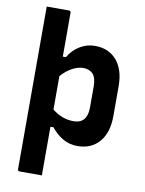

<svg xmlns="http://www.w3.org/2000/svg" viewBox="-98 -785 797 1057"><g transform="rotate(10 300.0 -257.0)"><path d="M376 -550Q453 -550 497.5 -498Q542 -446 542 -354V-188Q542 -94 497 -42Q452 10 374 10Q329 10 291.5 -12.5Q254 -35 228 -69H211V203H87Q76 203 76 192V-717H200Q211 -717 211 -706V-461H228Q253 -503 292 -526.5Q331 -550 376 -550ZM333 -419Q304 -419 271.5 -401.5Q239 -384 211 -352V-165Q266 -121 330 -121Q407 -121 407 -211V-329Q407 -377 387 -399Q367 -419 333 -419Z"/></g></svg>

Font: Recursive Sn Lnr St
Style: Bold
Weight: 700
Version: Version 1.079;hotconv 1.0.112;makeotfexe 2.5.65598; ttfautoh